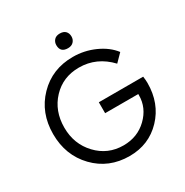

<svg xmlns="http://www.w3.org/2000/svg" viewBox="-197 -1035 1161 1204"><g transform="rotate(-30 383.0 -432.5)"><path d="M398 10Q248 10 149 -92.5Q50 -195 50 -349Q50 -503 149 -605Q248 -707 398 -707Q481 -707 555.5 -673.5Q630 -640 672 -585L619 -531Q526 -630 398 -630Q282 -630 206.5 -550Q131 -470 131 -349Q131 -230 208 -148.5Q285 -67 398 -67Q500 -67 569 -134Q638 -201 638 -291V-300H398V-379H719Q723 -352 723 -332Q723 -184 630.5 -87Q538 10 398 10ZM346 -822Q346 -844 360 -859.5Q374 -875 401 -875Q428 -875 442 -860.5Q456 -846 456 -822Q456 -800 441.5 -784.5Q427 -769 401 -769Q346 -769 346 -822Z"/></g></svg>

Font: Easer Grotesk Light
Style: Regular
Weight: 300
Designer: Boardeaser, Bonnie Shaver-Troup, Thomas Jockin
Foundry: Lexend
Version: Version 1.008;Glyphs 3.1.2 (3151)